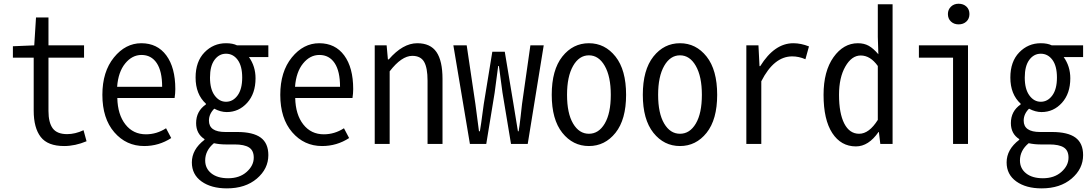

<svg xmlns="http://www.w3.org/2000/svg" viewBox="-20 -790 5993 1054"><path d="M332 11.7Q242.2 11.7 203.6 -38.1Q165 -87.9 165 -182.6V-473.6H50.8V-536.1L168 -541L177.7 -694.3H246.1V-541H441.4V-473.6H246.1V-180.7Q246.1 -117.2 269.5 -85.4Q293 -53.7 348.6 -53.7Q392.6 -53.7 438.5 -75.2L455.1 -14.6Q392.6 11.7 332 11.7Z M771.5 11.7Q672.9 11.7 607.4 -64Q542 -139.6 542 -269.5Q542 -396.5 605.5 -474.6Q668.9 -552.7 755.9 -552.7Q843.8 -552.7 893.1 -485.8Q942.4 -418.9 942.4 -300.8Q942.4 -277.3 938.5 -252H624Q626 -161.1 668.5 -106.9Q710.9 -52.7 781.2 -52.7Q839.8 -52.7 891.6 -85.9L919.9 -32.2Q852.5 11.7 771.5 11.7ZM623 -313.5H870.1Q870.1 -399.4 840.3 -443.8Q810.5 -488.3 756.8 -488.3Q705.1 -488.3 667 -441.4Q628.9 -394.5 623 -313.5Z M1225.6 244.1Q1139.6 244.1 1086.4 206.1Q1033.2 168 1033.2 101.6Q1033.2 30.3 1102.5 -22.5V-26.4Q1056.6 -55.7 1056.6 -114.3Q1056.6 -179.7 1110.4 -216.8V-220.7Q1053.7 -272.5 1053.7 -364.3Q1053.7 -452.1 1102.5 -502.4Q1151.4 -552.7 1220.7 -552.7Q1257.8 -552.7 1281.2 -541H1453.1V-476.6H1346.7Q1382.8 -425.8 1382.8 -360.4Q1382.8 -276.4 1336.9 -225.6Q1291 -174.8 1224.6 -174.8Q1191.4 -174.8 1156.2 -193.4Q1127 -164.1 1127 -127.9Q1127 -65.4 1216.8 -65.4H1282.2Q1369.1 -65.4 1411.1 -34.7Q1453.1 -3.9 1453.1 61.5Q1453.1 136.7 1390.1 190.4Q1327.1 244.1 1225.6 244.1ZM1220.7 -231.4Q1258.8 -231.4 1284.2 -266.1Q1309.6 -300.8 1309.6 -364.3Q1309.6 -427.7 1284.7 -461.4Q1259.8 -495.1 1220.7 -495.1Q1182.6 -495.1 1157.7 -461.4Q1132.8 -427.7 1132.8 -364.3Q1132.8 -300.8 1158.2 -266.1Q1183.6 -231.4 1220.7 -231.4ZM1232.4 188.5Q1294.9 188.5 1334 153.8Q1373 119.1 1373 75.2Q1373 36.1 1347.2 19.5Q1321.3 2.9 1267.6 2.9H1218.8Q1185.5 2.9 1154.3 -3.9Q1106.4 36.1 1106.4 90.8Q1106.4 134.8 1140.1 161.6Q1173.8 188.5 1232.4 188.5Z M1748 11.7Q1649.4 11.7 1584 -64Q1518.6 -139.6 1518.6 -269.5Q1518.6 -396.5 1582 -474.6Q1645.5 -552.7 1732.4 -552.7Q1820.3 -552.7 1869.6 -485.8Q1918.9 -418.9 1918.9 -300.8Q1918.9 -277.3 1915 -252H1600.6Q1602.5 -161.1 1645 -106.9Q1687.5 -52.7 1757.8 -52.7Q1816.4 -52.7 1868.2 -85.9L1896.5 -32.2Q1829.1 11.7 1748 11.7ZM1599.6 -313.5H1846.7Q1846.7 -399.4 1816.9 -443.8Q1787.1 -488.3 1733.4 -488.3Q1681.6 -488.3 1643.6 -441.4Q1605.5 -394.5 1599.6 -313.5Z M2037.1 0V-541H2102.5L2109.4 -463.9H2114.3Q2191.4 -552.7 2270.5 -552.7Q2342.8 -552.7 2376 -504.4Q2409.2 -456.1 2409.2 -356.4V0H2327.1V-346.7Q2327.1 -418 2308.1 -450.7Q2289.1 -483.4 2243.2 -483.4Q2184.6 -483.4 2119.1 -398.4V0Z M2559.6 0 2468.8 -541H2542L2589.8 -218.8Q2593.8 -193.4 2599.6 -144Q2605.5 -94.7 2609.4 -69.3H2614.3Q2618.2 -91.8 2621.6 -115.7Q2625 -139.6 2628.9 -169.4Q2632.8 -199.2 2635.7 -218.8L2682.6 -505.9H2751L2798.8 -218.8Q2811.5 -143.6 2823.2 -69.3H2827.1Q2832 -97.7 2837.9 -149.4Q2843.8 -201.2 2845.7 -218.8L2891.6 -541H2964.8L2877 0H2785.2L2738.3 -282.2Q2730.5 -344.7 2718.8 -427.7H2714.8Q2705.1 -358.4 2695.3 -280.3L2649.4 0Z M3008.8 -269.5Q3008.8 -406.2 3066.9 -479.5Q3125 -552.7 3212.9 -552.7Q3300.8 -552.7 3358.9 -479.5Q3417 -406.2 3417 -269.5Q3417 -133.8 3358.9 -61Q3300.8 11.7 3212.9 11.7Q3125 11.7 3066.9 -61Q3008.8 -133.8 3008.8 -269.5ZM3333 -269.5Q3333 -370.1 3299.8 -428.2Q3266.6 -486.3 3212.9 -486.3Q3159.2 -486.3 3126 -428.2Q3092.8 -370.1 3092.8 -269.5Q3092.8 -168 3126 -111.8Q3159.2 -55.7 3212.9 -55.7Q3266.6 -55.7 3299.8 -111.8Q3333 -168 3333 -269.5Z M3508.8 -269.5Q3508.8 -406.2 3566.9 -479.5Q3625 -552.7 3712.9 -552.7Q3800.8 -552.7 3858.9 -479.5Q3917 -406.2 3917 -269.5Q3917 -133.8 3858.9 -61Q3800.8 11.7 3712.9 11.7Q3625 11.7 3566.9 -61Q3508.8 -133.8 3508.8 -269.5ZM3833 -269.5Q3833 -370.1 3799.8 -428.2Q3766.6 -486.3 3712.9 -486.3Q3659.2 -486.3 3626 -428.2Q3592.8 -370.1 3592.8 -269.5Q3592.8 -168 3626 -111.8Q3659.2 -55.7 3712.9 -55.7Q3766.6 -55.7 3799.8 -111.8Q3833 -168 3833 -269.5Z M4077.1 0V-541H4143.6L4149.4 -426.8H4153.3Q4231.4 -552.7 4335 -552.7Q4377 -552.7 4420.9 -535.2L4401.4 -464.8Q4365.2 -480.5 4329.1 -480.5Q4228.5 -480.5 4159.2 -343.8V0Z M4678.7 13.7Q4596.7 13.7 4548.8 -59.6Q4501 -132.8 4501 -269.5Q4501 -399.4 4555.7 -476.1Q4610.4 -552.7 4689.5 -552.7Q4723.6 -552.7 4749 -538.6Q4774.4 -524.4 4801.8 -492.2L4798.8 -587.9V-766.6H4879.9V0H4812.5L4804.7 -65.4H4802.7Q4748 13.7 4678.7 13.7ZM4696.3 -55.7Q4751 -55.7 4798.8 -131.8V-427.7Q4757.8 -485.4 4705.1 -485.4Q4655.3 -485.4 4620.6 -424.8Q4585.9 -364.3 4585.9 -269.5Q4585.9 -168 4614.7 -111.8Q4643.6 -55.7 4696.3 -55.7Z M5211.9 0V-473.6H5024.4V-541H5293.9V0ZM5242.2 -656.2Q5216.8 -656.2 5200.2 -671.9Q5183.6 -687.5 5183.6 -712.9Q5183.6 -737.3 5200.2 -753.4Q5216.8 -769.5 5242.2 -769.5Q5268.6 -769.5 5285.2 -753.9Q5301.8 -738.3 5301.8 -712.9Q5301.8 -687.5 5285.2 -671.9Q5268.6 -656.2 5242.2 -656.2Z M5698.2 244.1Q5612.3 244.1 5559.1 206.1Q5505.9 168 5505.9 101.6Q5505.9 30.3 5575.2 -22.5V-26.4Q5529.3 -55.7 5529.3 -114.3Q5529.3 -179.7 5583 -216.8V-220.7Q5526.4 -272.5 5526.4 -364.3Q5526.4 -452.1 5575.2 -502.4Q5624 -552.7 5693.4 -552.7Q5730.5 -552.7 5753.9 -541H5925.8V-476.6H5819.3Q5855.5 -425.8 5855.5 -360.4Q5855.5 -276.4 5809.6 -225.6Q5763.7 -174.8 5697.3 -174.8Q5664.1 -174.8 5628.9 -193.4Q5599.6 -164.1 5599.6 -127.9Q5599.6 -65.4 5689.5 -65.4H5754.9Q5841.8 -65.4 5883.8 -34.7Q5925.8 -3.9 5925.8 61.5Q5925.8 136.7 5862.8 190.4Q5799.8 244.1 5698.2 244.1ZM5693.4 -231.4Q5731.4 -231.4 5756.8 -266.1Q5782.2 -300.8 5782.2 -364.3Q5782.2 -427.7 5757.3 -461.4Q5732.4 -495.1 5693.4 -495.1Q5655.3 -495.1 5630.4 -461.4Q5605.5 -427.7 5605.5 -364.3Q5605.5 -300.8 5630.9 -266.1Q5656.2 -231.4 5693.4 -231.4ZM5705.1 188.5Q5767.6 188.5 5806.6 153.8Q5845.7 119.1 5845.7 75.2Q5845.7 36.1 5819.8 19.5Q5793.9 2.9 5740.2 2.9H5691.4Q5658.2 2.9 5627 -3.9Q5579.1 36.1 5579.1 90.8Q5579.1 134.8 5612.8 161.6Q5646.5 188.5 5705.1 188.5Z"/></svg>

Font: GenEi Gothic M SemiLight
Style: Regular
Weight: 350
Designer: o_tamon (Modified); [Source Han Sans]
Ryoko NISHIZUKA  (kana & ideographs); Paul D. Hunt (Latin, Greek & Cyrillic); Wenl
Version: Version 1.1a;Original Version 1.004